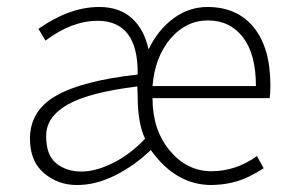

<svg xmlns="http://www.w3.org/2000/svg" viewBox="-20 -512 824 544"><path d="M705.1 -268.1Q705.1 -358.4 668.5 -406.2Q631.8 -454.1 569.3 -454.1Q506.8 -454.1 462.9 -402.3Q418.9 -350.6 412.1 -268.1ZM110.8 -127Q110.4 -73.2 138.7 -49.8Q167 -26.4 209.5 -25.9Q252 -25.9 301.3 -50.8Q350.6 -75.7 391.1 -119.1Q370.1 -162.1 370.1 -240.2L369.1 -267.1Q231 -250 170.9 -215.3Q110.8 -180.7 110.8 -127ZM197.3 12.2Q144.5 12.2 104.5 -21.5Q64.9 -55.2 64.9 -119.1Q64.9 -198.2 138.7 -240.7Q212.4 -283.2 370.1 -300.8Q372.1 -452.6 256.8 -453.1Q183.6 -453.1 108.9 -397L88.9 -430.2Q176.8 -492.2 261.2 -492.2Q318.4 -492.2 353.5 -460.4Q388.7 -428.7 400.9 -372.1Q427.7 -427.7 471.7 -460Q515.6 -492.2 567.9 -492.2Q652.3 -492.2 699.2 -434.1Q746.1 -376 746.1 -270Q746.1 -246.1 744.1 -233.9H412.1Q412.1 -144 460.9 -85.4Q509.8 -26.9 579.1 -26.9Q648.4 -26.9 708 -69.8L727.1 -35.2Q702.1 -20 686.5 -12.2Q639.6 11.2 579.1 12.2Q478 12.2 407.2 -86.9Q360.4 -42 305.2 -14.6Q250 12.7 197.3 12.2Z"/></svg>

Font: SourceSansPro-Light
Style: Regular
Weight: 300
Designer: Paul D. Hunt
Foundry: Adobe Systems Incorporated
Version: Version 2.020;PS 2.0;hotconv 1.0.86;makeotf.lib2.5.63406